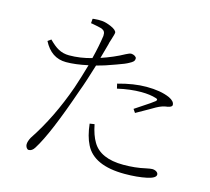

<svg xmlns="http://www.w3.org/2000/svg" viewBox="-108 -881 1117 1020"><g transform="rotate(15 450.5 -371.0)"><path d="M132 11C144 11 155 4 164 -11C204 -74 253 -192 312 -363C327 -402 343 -453 362 -515C394 -523 428 -534 465 -548C497 -559 518 -568 528 -574C549 -585 556 -591 556 -606C556 -615 540 -624 527 -624C521 -624 512 -621 499 -614C461 -593 419 -575 374 -560C380 -581 388 -609 397 -643C398 -646 398 -648 398 -649C399 -653 401 -659 404 -668C411 -690 415 -704 415 -710C414 -719 403 -729 382 -738C363 -746 346 -751 332 -752C319 -753 304 -753 285 -751C283 -750 281 -750 280 -750L278 -725C280 -725 283 -725 287 -724C310 -720 327 -716 338 -713C355 -706 360 -697 359 -677C354 -642 346 -599 333 -548C291 -536 250 -530 209 -530C187 -530 167 -535 149 -545C134 -553 117 -567 97 -587L79 -574C107 -519 148 -491 203 -491C237 -491 277 -496 323 -506C309 -456 295 -412 282 -373C240 -254 188 -147 126 -54C118 -39 114 -26 114 -16C114 -1 123 11 132 11ZM657 2C704 2 744 -2 777 -9C810 -16 826 -26 826 -39C826 -52 810 -61 793 -61C786 -61 775 -59 760 -56C721 -47 681 -43 638 -43C554 -43 497 -68 468 -118C454 -141 443 -172 435 -212L409 -208C414 -163 424 -125 439 -96C471 -31 544 2 657 2ZM627 -325C640 -332 663 -345 696 -364C711 -373 722 -379 727 -382C747 -393 765 -399 780 -401C781 -401 784 -401 787 -402C802 -405 810 -410 810 -418C810 -431 800 -443 779 -453C745 -468 702 -475 651 -475C604 -475 552 -467 495 -451L501 -425C548 -436 592 -441 631 -441C664 -441 692 -437 714 -430C724 -427 725 -422 718 -415C711 -409 686 -391 641 -362C628 -353 619 -347 614 -344Z"/></g></svg>

Font: AllPunType ExtraLight
Style: Regular
Weight: 280
Version: 1.0